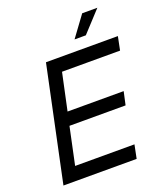

<svg xmlns="http://www.w3.org/2000/svg" viewBox="-161 -1013 956 1119"><g transform="rotate(-20 316.5 -453.0)"><path d="M37 0 187 -710H633L616 -626H256L207 -397H555L537 -315H189L140 -84H508L491 0ZM389 -778 483 -906H577L459 -778Z"/></g></svg>

Font: Geist Regular
Style: Italic
Weight: 400
Italic angle: -12°
Designer: Basement.studio, Andrés Briganti, Mateo Zaragoza
Foundry: Basement.studio, Vercel, Andrés Briganti, Guido Ferreyra, Mateo Zaragoza
Version: Version 1.500; ttfautohint (v1.8.4.7-5d5b)